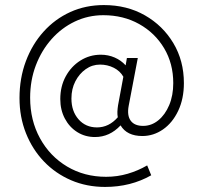

<svg xmlns="http://www.w3.org/2000/svg" viewBox="-20 -594 803 758"><path d="M395 144Q322 144 260.5 117.5Q199 91 153.5 43.5Q108 -4 82.5 -68Q57 -132 57 -207Q57 -285 82 -352Q107 -419 152 -469Q197 -519 257.5 -546.5Q318 -574 390 -574Q481 -574 552 -533.5Q623 -493 664.5 -423.5Q706 -354 706 -266Q706 -204 683.5 -156.5Q661 -109 623.5 -83Q586 -57 542 -57Q481 -57 456 -99Q413 -53 355 -53Q316 -53 285 -72.5Q254 -92 236 -126Q218 -160 218 -203Q218 -253 239.5 -292.5Q261 -332 297.5 -355Q334 -378 378 -378Q407 -378 432.5 -367Q458 -356 476 -336L481 -365H524L488 -176Q481 -138 496 -117.5Q511 -97 545 -97Q578 -97 605 -119Q632 -141 648 -179Q664 -217 664 -266Q664 -343 628 -403.5Q592 -464 529.5 -499Q467 -534 388 -534Q328 -534 275.5 -509Q223 -484 183.5 -439.5Q144 -395 121.5 -336Q99 -277 99 -208Q99 -119 138 -48Q177 23 245 63.5Q313 104 399 104Q443 104 484 92Q525 80 561 59L577 98Q496 144 395 144ZM363 -91Q410 -91 445 -131Q443 -142 443.5 -153.5Q444 -165 446 -178L467 -291Q454 -314 429 -326.5Q404 -339 375 -339Q344 -339 318.5 -321Q293 -303 277.5 -273Q262 -243 262 -205Q262 -155 290 -123Q318 -91 363 -91Z"/></svg>

Font: Red Hat Text Light
Style: Regular
Weight: 300
Designer: Pentagram, MCKL
Foundry: Pentagram, MCKL
Version: Version 1.023; ttfautohint (v1.8.3)